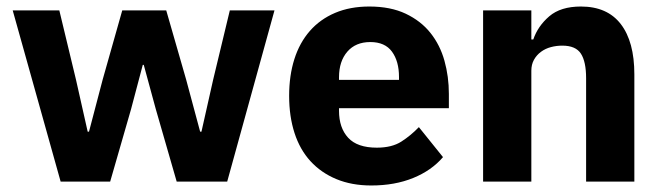

<svg xmlns="http://www.w3.org/2000/svg" viewBox="-20 -557 2029 589"><path d="M19 -525H162L213 -313L249 -153H253L295 -313L355 -525H490L551 -313L594 -153H598L634 -313L685 -525H822L677 0H522L458 -222L421 -358H418L382 -222L318 0H166Z M1119 12Q1059 12 1012 -7.5Q965 -27 932.5 -62.5Q900 -98 883.5 -149Q867 -200 867 -263Q867 -325 883 -375.5Q899 -426 930.5 -462Q962 -498 1008 -517.5Q1054 -537 1113 -537Q1178 -537 1224.5 -515Q1271 -493 1300.5 -456Q1330 -419 1343.5 -370.5Q1357 -322 1357 -269V-225H1020V-217Q1020 -165 1048 -134.5Q1076 -104 1136 -104Q1182 -104 1211 -122.5Q1240 -141 1265 -167L1339 -75Q1304 -34 1247.5 -11Q1191 12 1119 12ZM1116 -428Q1071 -428 1045.5 -398.5Q1020 -369 1020 -320V-312H1204V-321Q1204 -369 1182.5 -398.5Q1161 -428 1116 -428Z M1462 0V-525H1610V-436H1616Q1630 -477 1665 -507Q1700 -537 1762 -537Q1843 -537 1884.5 -483Q1926 -429 1926 -329V0H1778V-317Q1778 -368 1762 -392.5Q1746 -417 1705 -417Q1687 -417 1670 -412.5Q1653 -408 1639.5 -398Q1626 -388 1618 -373.5Q1610 -359 1610 -340V0Z"/></svg>

Font: IBM Plex Thai
Style: Bold
Weight: 700
Designer: Mike Abbink, Paul van der Laan, Pieter van Rosmalen, Ben Mitchell, Mark Frömberg
Foundry: Bold Monday
Version: Version 1.0